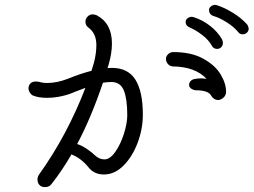

<svg xmlns="http://www.w3.org/2000/svg" viewBox="-20 -768 1042 789"><path d="M567 -297Q567 -238 545.5 -181Q524 -124 487.5 -87.5Q451 -51 407 -51Q367 -51 344 -80Q314 -117 277 -132L274 -134Q234 -65 191 -11Q182 1 165 1Q150 1 142 -8Q134 -17 134 -30Q134 -41 140 -50Q256 -212 331 -407L286 -390Q265 -380 234.5 -373Q204 -366 172 -366Q138 -366 114 -376Q107 -380 102 -388.5Q97 -397 97 -406Q98 -419 106 -426Q114 -433 126 -433Q134 -433 139 -432Q156 -427 174 -427Q214 -427 258 -444Q312 -466 356 -477L366 -510Q376 -549 376 -583Q376 -631 343 -655Q331 -663 331 -680Q332 -692 340.5 -700.5Q349 -709 361 -709Q368 -709 378 -705Q440 -672 440 -589Q440 -549 426 -501Q425 -498 424 -495Q423 -492 422 -488Q428 -489 440 -489Q506 -489 536.5 -440.5Q567 -392 567 -297ZM909 -391Q909 -376 898 -366.5Q887 -357 876 -357Q860 -357 849 -373Q838 -397 785 -397Q774 -398 765.5 -404Q757 -410 757 -419Q757 -428 763 -434.5Q769 -441 778 -443Q792 -446 809 -446Q815 -446 829 -444Q782 -494 690 -495Q678 -496 670 -505Q662 -514 662 -526Q662 -537 671 -545.5Q680 -554 692 -554Q766 -554 815 -527Q864 -500 886.5 -462.5Q909 -425 909 -391ZM503 -295Q503 -361 489 -396Q475 -431 438 -431Q421 -431 403 -428Q355 -285 297 -176Q315 -171 337 -156Q359 -141 371 -129Q389 -113 409 -113Q432 -113 453.5 -143.5Q475 -174 489 -217.5Q503 -261 503 -295ZM959 -636Q941 -658 911.5 -676.5Q882 -695 858 -702Q839 -708 839 -728Q839 -735 846 -741Q853 -747 862 -748Q868 -748 870 -747Q902 -737 937 -715.5Q972 -694 996 -667Q1000 -662 1002 -651Q1002 -640 994.5 -633.5Q987 -627 978 -627Q965 -627 959 -636ZM850 -581Q838 -603 812.5 -623Q787 -643 762 -654Q752 -658 747.5 -663.5Q743 -669 743 -679Q743 -687 751 -693Q759 -699 768 -699Q771 -699 780 -696Q812 -686 843 -662Q874 -638 892 -607Q896 -599 896 -592Q896 -581 889 -574Q882 -567 872 -567Q865 -567 859 -570.5Q853 -574 850 -581Z"/></svg>

Font: Tsukimi Rounded
Style: Regular
Weight: 400
Designer: Takashi Funayama
Foundry: Takashi Funayama
Version: Version 1.032; ttfautohint (v1.8.3)